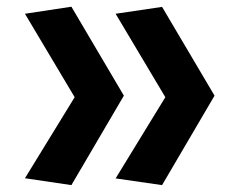

<svg xmlns="http://www.w3.org/2000/svg" viewBox="-20 -546 660 558"><path d="M316 -506 460.5 -263.5 316 -27.5 451 -8 603.5 -268 451 -526ZM52.5 -28 187.5 -8 340 -268 187.5 -526.5 52.5 -506 197 -263.5Z"/></svg>

Font: Monaspace Argon
Style: Bold
Weight: 700
Designer: Riley Cran & the Lettermatic Team
Foundry: Lettermatic
Version: Version 1.000 (Monaspace Argon)